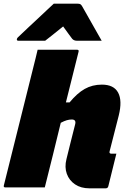

<svg xmlns="http://www.w3.org/2000/svg" viewBox="-63 -1021 683 1046"><path d="M492 -560Q557 -560 580.5 -516.5Q604 -473 584 -392Q572 -343 559 -294Q546 -245 534 -196Q532 -190 535 -187Q537 -184 542 -184H571Q560 -140 549 -95Q538 -50 527 -6Q524 5 513 5H424Q378 5 346 -16.5Q314 -38 301 -74Q288 -110 299 -154Q310 -197 321.5 -245Q333 -293 346 -342Q354 -370 328 -370Q315 -370 301 -366Q287 -362 268 -352Q247 -264 225 -176Q203 -88 181 0H-34Q-45 0 -42 -11Q-2 -171 38 -331.5Q78 -492 118 -652Q125 -679 131 -704Q137 -729 142 -750H357Q368 -750 365 -739Q348 -670 330.5 -601Q313 -532 296 -463H316Q357 -513 398.5 -536.5Q440 -560 492 -560ZM230 -1001H359Q370 -1001 375 -998Q380 -995 385 -986Q394 -971 412.5 -937.5Q431 -904 453 -866Q475 -828 491 -799H357Q339 -799 330 -810Q324 -818 312.5 -833.5Q301 -849 281 -877Q247 -850 225 -832Q203 -814 183 -799H38Q27 -799 29 -808Q30 -813 34 -817Q38 -821 54 -836Q68 -850 92.5 -872.5Q117 -895 143.5 -920Q170 -945 193.5 -967Q217 -989 230 -1001Z"/></svg>

Font: Recursive Sn Lnr St XBk
Style: Italic
Weight: 1000
Italic angle: -15°
Version: Version 1.079;hotconv 1.0.112;makeotfexe 2.5.65598; ttfautoh